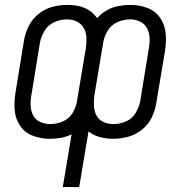

<svg xmlns="http://www.w3.org/2000/svg" viewBox="-20 -558 760 783"><path d="M442 -52Q421 -52 402 -60.5Q383 -69 373.5 -87Q364 -105 363 -126.5Q362 -148 365 -170L401 -385Q405 -410 419.5 -433.5Q434 -457 459.5 -468Q485 -479 510 -479Q532 -479 551 -470Q570 -461 579.5 -443Q589 -425 590 -403.5Q591 -382 587 -361L552 -146Q547 -120 532.5 -96.5Q518 -73 493 -62.5Q468 -52 442 -52ZM185 -52Q163 -52 144 -60.5Q125 -69 115.5 -87Q106 -105 105 -126.5Q104 -148 108 -170L143 -385Q148 -410 162.5 -433.5Q177 -457 202.5 -468Q228 -479 253 -479Q275 -479 293.5 -470Q312 -461 322 -443Q332 -425 332.5 -403.5Q333 -382 330 -361L294 -146Q290 -120 275.5 -96.5Q261 -73 235.5 -62.5Q210 -52 185 -52ZM236 205H303L341 -22Q361 -6 387 1Q413 8 441 8Q471 8 501.5 0Q532 -8 558 -28.5Q584 -49 598 -77.5Q612 -106 617 -136L653 -351Q659 -387 655.5 -422.5Q652 -458 632.5 -486Q613 -514 580 -526Q547 -538 512 -538H511Q488 -538 463.5 -533.5Q439 -529 416.5 -516.5Q394 -504 376 -484Q363 -503 344 -515.5Q325 -528 301.5 -533Q278 -538 254 -538Q224 -538 193.5 -530Q163 -522 137.5 -501.5Q112 -481 97.5 -452.5Q83 -424 78 -394L43 -179Q37 -143 40 -108Q43 -73 62.5 -44.5Q82 -16 115 -4Q148 8 183 8H184Q206 8 228.5 4Q251 0 272 -10Z"/></svg>

Font: Iosevka Sparkle Light Oblique
Style: Regular
Weight: 300
Italic angle: -9°
Designer: Belleve Invis
Foundry: Belleve Invis
Version: Version 4.5.0; ttfautohint (v1.8.3)